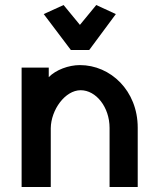

<svg xmlns="http://www.w3.org/2000/svg" viewBox="-20 -744 625 764"><path d="M262 -545H335L441 -688L363 -724L298 -645L233 -724L154 -688ZM66 0H182V-234C183 -307 239 -385 301 -385C362 -385 416 -318 416 -235V0H528V-236C528 -383 420 -485 298 -485C253 -485 202 -466 174 -437V-475H66Z"/></svg>

Font: Mint Spirit No2
Style: Bold
Weight: 700
Designer: HARENDAL Hirwen
Foundry: Arkandis Digital Foundry.
Version: Version 1.004;FFEdit